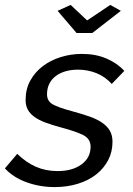

<svg xmlns="http://www.w3.org/2000/svg" viewBox="-44 -750 539 780"><path d="M190 -706 243 -730 310 -667 404 -730 447 -706 331 -616H267ZM178 10Q118 10 64 -9.5Q10 -29 -24 -66L26 -125Q62 -90 102 -72.5Q142 -55 190 -55Q250 -55 287 -82Q324 -109 324 -154Q324 -186 294.5 -201Q265 -216 205 -232Q168 -242 141 -252Q114 -262 96 -275Q78 -288 69 -304.5Q60 -321 60 -344Q60 -388 79 -422.5Q98 -457 129.5 -481Q161 -505 202.5 -518Q244 -531 289 -531Q345 -531 389 -512Q433 -493 461 -462L410 -409Q384 -438 348.5 -452.5Q313 -467 273 -467Q247 -467 224.5 -461Q202 -455 184.5 -442.5Q167 -430 157 -411Q147 -392 147 -367Q147 -339 170.5 -326Q194 -313 246 -299Q287 -288 318.5 -277Q350 -266 371 -251.5Q392 -237 402.5 -218.5Q413 -200 413 -174Q413 -133 395.5 -99.5Q378 -66 347 -41.5Q316 -17 272.5 -3.5Q229 10 178 10Z"/></svg>

Font: PTCRaleway Medium
Style: Italic
Weight: 500
Italic angle: -12°
Designer: Matt McInerney, Pablo Impallari, Rodrigo Fuenzalida
Foundry: Matt McInerney, Pablo Impallari, Rodrigo Fuenzalida
Version: Version 3.000g; ttfautohint (v1.5) -l 8 -r 28 -G 28 -x 14 -D